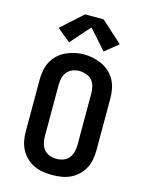

<svg xmlns="http://www.w3.org/2000/svg" viewBox="-142 -1066 885 1160"><g transform="rotate(15 300.0 -486.5)"><path d="M300 8Q271 8 242 3.5Q213 -1 186.5 -13.5Q160 -26 138.5 -46.5Q117 -67 103.5 -92.5Q90 -118 84.5 -147Q79 -176 79 -205V-530Q79 -559 84.5 -588Q90 -617 103.5 -642.5Q117 -668 139 -688.5Q161 -709 187 -721Q213 -733 242 -739.5Q271 -746 300 -746Q329 -746 358 -739.5Q387 -733 413 -721Q439 -709 461 -688.5Q483 -668 496.5 -642.5Q510 -617 515.5 -588Q521 -559 521 -530V-205Q521 -176 515.5 -147Q510 -118 496.5 -92.5Q483 -67 461.5 -46.5Q440 -26 413.5 -13.5Q387 -1 358 3.5Q329 8 300 8ZM300 -93Q322 -93 342.5 -100.5Q363 -108 377 -124.5Q391 -141 396.5 -162.5Q402 -184 402 -205V-530Q402 -552 396.5 -573.5Q391 -595 377 -611Q363 -627 341.5 -634.5Q320 -642 299 -642Q277 -642 256.5 -634Q236 -626 222.5 -610Q209 -594 203.5 -572.5Q198 -551 198 -530V-205Q198 -184 203.5 -162.5Q209 -141 223 -124.5Q237 -108 257.5 -100.5Q278 -93 300 -93ZM192 -793 109 -861 242 -981H358L491 -861L408 -793L300 -915Z"/></g></svg>

Font: Iosevka Curly Slab Extended
Style: Bold
Weight: 700
Width: 7
Monospace: yes
Designer: Belleve Invis
Foundry: Belleve Invis
Version: Version 11.1.0; ttfautohint (v1.8.3)